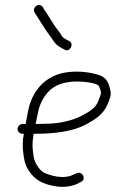

<svg xmlns="http://www.w3.org/2000/svg" viewBox="-20 -736 511 765"><path d="M255 -573C243.7 -578.7 231.7 -583.3 225 -595C221 -602.3 215.7 -610 209 -618C190.8 -640.2 172.9 -675.4 156 -698L151 -707C138.7 -728.6 105.5 -707.9 118 -686C129.4 -667.8 145.4 -643.1 158 -623C170.2 -604.2 181 -591.5 192 -575C203 -555.8 219.1 -547.4 238 -538C259.2 -525.9 277.3 -563.4 255 -573ZM122 -242C124.7 -256.7 128 -273 132 -291C140.4 -330.6 162 -364 186.5 -383C216.2 -406 260.4 -414.6 313 -410C327.1 -409.3 368.6 -403.8 374 -393C377.3 -385 385.6 -368.2 381 -359C379 -352.3 376 -344.3 372 -335C361.5 -303.5 332.1 -289.6 304 -274C270.3 -256.2 215.3 -243 164 -243C147.3 -242.3 133.3 -242 122 -242ZM70 -203H75C74.3 -196.3 73.3 -190.7 72 -186C70.7 -171.3 70.3 -157 71 -143C74.6 -107.5 76.8 -83.3 94 -57C117.3 -20.3 150.2 -1.6 201 6C233 11.8 263.4 6.9 287 -3L302 -11C325.6 -21.1 308.8 -55.8 286 -46L270 -39C241.5 -24.7 200.6 -31.3 173 -41C149.5 -48.4 139.6 -57.9 127 -78C113.7 -99.2 113 -116 110 -146C108.8 -167.5 111 -183.4 114 -203H120C197.8 -203 272 -212.5 322 -240C359.9 -260 392.6 -281.1 409 -321C415.5 -339.3 425.6 -355.1 419 -379C412.2 -410.6 402.1 -429.7 368 -439C321.5 -453.3 255.9 -455.6 210 -439.5C149.5 -418.2 108.2 -368.4 93 -299C89 -278.3 85.3 -259.3 82 -242H70C59.4 -242 50 -232.6 50 -222C50 -211.4 59.4 -203 70 -203Z"/></svg>

Font: Just Breathe
Style: Regular
Weight: 400
Foundry: Cannot Into Space Fonts
Version: Version 0.72